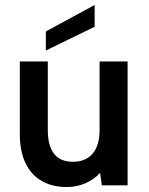

<svg xmlns="http://www.w3.org/2000/svg" viewBox="-20 -748 600 775"><path d="M362 -728V-640L165 -544V-621ZM495 0H391L384 -50Q359 -23 324 -8Q289 7 250 7Q191 7 148.5 -17.5Q106 -42 83 -89.5Q60 -137 60 -207V-500H173V-222Q173 -160 198 -127.5Q223 -95 275 -95Q325 -95 353.5 -127.5Q382 -160 382 -224V-500H495Z"/></svg>

Font: Albert Sans SemiBold
Style: Regular
Weight: 600
Designer: Andreas Rasmussen
Foundry: a.Foundry
Version: Version 1.025